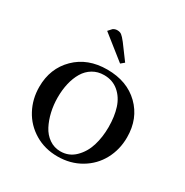

<svg xmlns="http://www.w3.org/2000/svg" viewBox="-150 -752 845 879"><g transform="rotate(30 272.0 -312.0)"><path d="M41 -228Q41 -325.7 105 -388.9Q168.9 -452.1 272 -452.1Q377 -452.1 440.9 -389.6Q504.9 -327.1 504.9 -228Q504.9 -163.6 476.1 -110.1Q447.3 -56.6 393.6 -24.9Q339.8 6.8 272 6.8Q204.6 6.8 151.4 -25.1Q98.1 -57.1 69.6 -110.6Q41 -164.1 41 -228ZM138.2 -228Q138.2 -189.5 146.5 -153.1Q154.8 -116.7 170.4 -86.7Q186 -56.6 212.4 -38.3Q238.8 -20 272 -20Q316.9 -20 348.6 -51.3Q380.4 -82.5 394.3 -127.9Q408.2 -173.3 408.2 -226.1Q408.2 -282.2 394.3 -325.7Q380.4 -369.1 348.9 -396Q317.4 -422.9 272 -422.9Q238.8 -422.9 212.6 -407.2Q186.5 -391.6 170.4 -364.5Q154.3 -337.4 146.2 -302.7Q138.2 -268.1 138.2 -228ZM182.1 -605 199.2 -624Q209 -630.9 221.2 -630.9Q235.4 -630.9 244.4 -624Q253.4 -617.2 269 -597.2L326.2 -520L308.1 -504.9Z"/></g></svg>

Font: Dehuti Alt
Style: Bold
Weight: 700
Version: Version 1.2